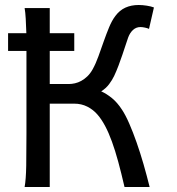

<svg xmlns="http://www.w3.org/2000/svg" viewBox="-20 -745 704 765"><path d="M12.2 -612.8H85Q84 -645 82.5 -670.4Q81.1 -695.8 78.1 -712.9H178.2V-612.8H275.9V-542H178.2V-410.2H253.9Q265.6 -410.2 278.6 -413.1Q291.5 -416 304 -422.9Q316.4 -429.7 328.1 -440.9Q339.8 -452.1 349.1 -468.8Q361.8 -491.7 372.3 -521Q382.8 -550.3 393.3 -580.1Q403.8 -609.9 414.8 -636.5Q425.8 -663.1 439.5 -681.2Q456.5 -704.1 479.7 -714.6Q502.9 -725.1 532.2 -725.1Q547.9 -725.1 564.9 -722.4Q582 -719.7 593.3 -715.3L573.7 -629.9Q567.9 -632.8 557.6 -635Q547.4 -637.2 539.6 -637.2Q522.5 -637.2 510 -625.7Q497.6 -614.3 490.7 -595.7Q486.3 -583.5 480.5 -565.4Q474.6 -547.4 467.5 -526.4Q460.4 -505.4 452.1 -483.4Q443.8 -461.4 434.6 -441.9Q426.8 -425.8 414.8 -409.7Q402.8 -393.6 383.3 -380.9Q403.8 -372.1 425.5 -354.5Q447.3 -336.9 466.3 -307.6Q480.5 -286.1 495.1 -252.4Q509.8 -218.8 524.2 -177.7Q538.6 -136.7 551.8 -91.1Q564.9 -45.4 576.2 0H476.1Q463.4 -55.2 451.2 -100.1Q439 -145 426 -180.7Q413.1 -216.3 398.9 -242.9Q384.8 -269.5 368.7 -288.1Q351.6 -308.1 327.9 -320.1Q304.2 -332 275.9 -332H178.2V0H78.1Q83.5 -29.3 84.5 -84.7Q85.4 -140.1 85.4 -212.4V-542H12.2Z"/></svg>

Font: Andika Compact
Style: Regular
Weight: 400
Designer: Victor Gaultney, Annie Olsen, Julie Remington, Don Collingsworth, Eric Hays, Becca Hirsbrunner
Foundry: SIL International
Version: Version 5.000 ; LnSpcTght